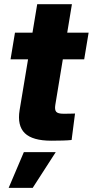

<svg xmlns="http://www.w3.org/2000/svg" viewBox="-20 -681 450 932"><path d="M410.2 -522.5 388.7 -393.1H31.2L52.7 -522.5ZM160.6 -660.6H329.1L248.5 -171.9Q244.6 -147.9 252.9 -138.4Q261.2 -128.9 288.1 -128.9Q299.8 -128.9 317.9 -129.2Q335.9 -129.4 344.2 -129.9L327.6 -1.5Q311 0.5 284.2 1.2Q257.3 2 229.5 2Q138.2 2 100.6 -34.4Q63 -70.8 75.2 -146.5ZM22 231 95.7 57.6H250.5L138.7 231Z"/></svg>

Font: Inter 28pt ExtraBold
Style: Italic
Weight: 800
Italic angle: -9.3988°
Designer: Rasmus Andersson
Foundry: rsms
Version: Version 4.001;git-66647c0bb